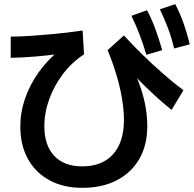

<svg xmlns="http://www.w3.org/2000/svg" viewBox="-20 -872 923 914"><path d="M76.7 -270Q76.7 -337.8 99.4 -403.3Q122.2 -468.9 164.4 -528.3Q206.7 -587.8 267.8 -636.7L281.1 -617.8Q207.8 -607.8 147.8 -602.8Q87.8 -597.8 31.1 -596.7V-697.8Q76.7 -697.8 125.6 -701.1Q174.4 -704.4 235 -710Q295.6 -715.6 373.3 -726.7L380 -613.3Q322.2 -575.6 280 -520Q237.8 -464.4 214.4 -400Q191.1 -335.6 191.1 -271.1Q191.1 -180 238.3 -130Q285.6 -80 371.1 -80Q466.7 -80 518.3 -137.8Q570 -195.6 570 -301.1Q570 -346.7 561.1 -401.1Q552.2 -455.6 534.4 -515Q516.7 -574.4 492.2 -633.3L570 -703.3Q608.9 -660 656.1 -613.9Q703.3 -567.8 753.9 -523.3Q804.4 -478.9 853.3 -442.2L796.7 -348.9Q770 -370 740.6 -396.1Q711.1 -422.2 677.2 -455Q643.3 -487.8 603.3 -530L608.9 -551.1Q634.4 -500 650.6 -451.1Q666.7 -402.2 673.9 -357.8Q681.1 -313.3 681.1 -271.1Q681.1 -181.1 643.3 -115.6Q605.6 -50 536.1 -13.9Q466.7 22.2 371.1 22.2Q282.2 22.2 215.6 -13.9Q148.9 -50 112.8 -115.6Q76.7 -181.1 76.7 -270ZM676.7 -611.1Q661.1 -664.4 643.9 -708.9Q626.7 -753.3 605.6 -796.7L680 -823.3Q703.3 -778.9 720 -732.8Q736.7 -686.7 752.2 -633.3ZM808.9 -641.1Q795.6 -696.7 778.9 -740Q762.2 -783.3 741.1 -827.8L814.4 -852.2Q837.8 -806.7 853.9 -761.1Q870 -715.6 883.3 -661.1Z"/></svg>

Font: Paperlogy 6 SemiBold
Style: Regular
Weight: 600
Designer: redesigned by Lee Juim, glyphs from Gmarket Sans & Montserrat
Foundry: PT&
Version: Version 1.001